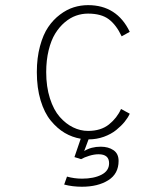

<svg xmlns="http://www.w3.org/2000/svg" viewBox="-20 -532 610 748"><path d="M296 88 270 80 294.5 8.5Q261.5 3 232.2 -14.2Q203 -31.5 178 -61.8Q153 -92 138.2 -140.8Q123.5 -189.5 123.5 -251Q123.5 -306.5 135.8 -352Q148 -397.5 167.8 -426.5Q187.5 -455.5 213.8 -475.2Q240 -495 267.2 -503.5Q294.5 -512 323 -512Q435.5 -512 485.5 -408L454 -390.5Q433 -435 403.8 -457Q374.5 -479 323 -479Q299 -479 276.2 -471Q253.5 -463 232.2 -445Q211 -427 195 -401Q179 -375 169.5 -336.2Q160 -297.5 160 -251Q160 -194 174.5 -148.8Q189 -103.5 212.8 -76.5Q236.5 -49.5 264.8 -35.8Q293 -22 323 -22Q373 -22 404.5 -47.2Q436 -72.5 451.5 -107.5L485.5 -89Q478.5 -73.5 465.5 -57.5Q452.5 -41.5 432.8 -25.5Q413 -9.5 384.8 0.8Q356.5 11 325 11L308 56.5Q335 39.5 372.5 39.5Q402 39.5 422 53Q442 66.5 442 95Q442 145 401.8 170.2Q361.5 195.5 299 195.5Q262.5 195.5 230 187L241 156Q269.5 164 299.5 164Q345.5 164 375.2 148.8Q405 133.5 405 104Q405 69 364 69Q347 69 327.5 75Q308 81 296 88Z"/></svg>

Font: League Mono Narrow Thin
Style: Regular
Weight: 100
Width: 3
Designer: Tyler Finck
Foundry: The League of Moveable Type / Tyler Finck
Version: Version 2.210